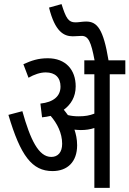

<svg xmlns="http://www.w3.org/2000/svg" viewBox="-20 -916 631 936"><path d="M356 -208C356 -238 350 -263 343 -284C353 -283 364 -282 374 -282C398 -282 419 -285 440 -292V0H515V-554H591V-622H509C484 -774 454 -811 400 -811C380 -811 366 -807 348 -807C314 -807 302 -826 280 -896L219 -879C248 -762 291 -739 335 -739C350 -739 365 -741 378 -741C411 -741 424 -712 441 -622H391V-554H440V-362C417 -353 395 -349 364 -349C343 -349 327 -351 311 -355C304 -364 298 -373 291 -381C325 -406 349 -443 349 -495C349 -576 300 -632 213 -632C166 -632 134 -621 94 -603L119 -537C147 -553 176 -563 203 -563C249 -563 275 -538 275 -494C275 -447 241 -418 177 -411L185 -344C199 -345 213 -348 227 -351C258 -315 283 -268 283 -215C283 -173 262 -151 230 -151C168 -151 128 -235 89 -374L21 -356C80 -157 136 -82 236 -82C309 -82 356 -127 356 -208Z"/></svg>

Font: Noto Sans ExtraCondensed
Style: Italic
Weight: 400
Width: 2
Italic angle: -12°
Designer: Monotype Design Team
Foundry: Monotype Imaging Inc.
Version: Version 2.013